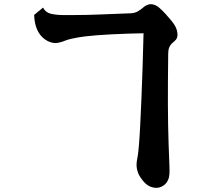

<svg xmlns="http://www.w3.org/2000/svg" viewBox="-20 -820 1040 928"><path d="M188 -783.2Q200.2 -759.3 226.8 -753.2Q253.4 -747.1 292 -747.1Q312 -747.1 340.1 -747.3Q368.2 -747.6 399.9 -748Q431.6 -748.5 461.9 -750Q508.3 -752.4 549.6 -753.4Q590.8 -754.4 613.8 -755.9Q631.3 -756.8 646.5 -765.4Q661.6 -773.9 673.8 -785.2Q682.1 -792.5 691.7 -796.1Q701.2 -799.8 709 -799.8Q720.2 -799.8 731.9 -794.4Q743.7 -789.1 752.9 -779.8Q767.1 -767.1 781.5 -751.2Q795.9 -735.4 808.3 -720.2Q820.8 -705.1 827.1 -692.9Q833 -682.1 835.4 -671.4Q837.9 -660.6 837.9 -650.9Q837.9 -632.8 823.2 -621.1Q815.9 -615.2 808.8 -607.9Q801.8 -600.6 797.4 -589.4Q793 -578.1 793 -560.1Q792 -486.3 791.7 -427Q791.5 -367.7 791.5 -316.9Q791.5 -266.1 792.5 -219.5Q793.5 -172.9 794.9 -124.5Q796.4 -76.2 798.8 -21Q799.8 -1 799.1 17.6Q798.3 36.1 793 47.9Q785.2 67.4 768.8 77.6Q752.4 87.9 736.8 87.9Q719.7 87.9 703.9 80.8Q688 73.7 673.8 57.1Q654.3 33.7 647.7 16.4Q641.1 -1 640.1 -16.1Q639.6 -29.8 641.4 -41.7Q643.1 -53.7 646 -67.9Q648.4 -81.5 651.6 -119.6Q654.8 -157.7 657.7 -215.1Q660.6 -272.5 663.6 -343.8Q666.5 -415 669.2 -495.4Q671.9 -575.7 673.8 -659.2Q641.6 -658.7 602.5 -657.5Q563.5 -656.2 523.7 -654.3Q483.9 -652.3 449.2 -649.7Q414.6 -647 391.1 -644Q376 -642.1 358.4 -639.2Q340.8 -636.2 325 -632.6Q309.1 -628.9 298.8 -625Q284.7 -619.1 270.8 -615.5Q256.8 -611.8 248 -611.8Q235.8 -611.8 222.4 -616.5Q209 -621.1 196.8 -629.9Q147.9 -665.5 145 -748Z"/></svg>

Font: BIZ UDPMincho
Style: Bold
Weight: 700
Designer: TypeBank Co., Ltd.
Foundry: Morisawa Inc.
Version: Version 1.06